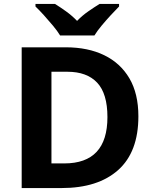

<svg xmlns="http://www.w3.org/2000/svg" viewBox="-20 -954 780 974"><path d="M682 -364Q682 -183 579.5 -91.5Q477 0 292 0H90V-714H314Q426 -714 508.5 -674Q591 -634 636.5 -556.5Q682 -479 682 -364ZM525 -360Q525 -479 473 -534.5Q421 -590 322 -590H241V-125H306Q525 -125 525 -360ZM285 -774Q271 -797 248.5 -824Q226 -851 202.5 -877Q179 -903 160 -921V-934H259Q285 -918 315 -896.5Q345 -875 371 -848Q397 -875 428 -896.5Q459 -918 485 -934H584V-921Q566 -903 542 -877Q518 -851 495.5 -824Q473 -797 459 -774Z"/></svg>

Font: Noto Sans IKEA
Style: Bold
Weight: 600
Designer: Monotype Design Team
Foundry: Monotype Imaging Inc.
Version: Version 2.001